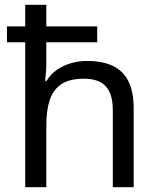

<svg xmlns="http://www.w3.org/2000/svg" viewBox="-20 -780 658 800"><path d="M173 -760V-670H385V-604H173V-517Q173 -498 171.5 -478.5Q170 -459 168 -443H174Q191 -471 217 -489Q243 -507 275 -516.5Q307 -526 342 -526Q407 -526 450 -505.5Q493 -485 515 -441.5Q537 -398 537 -329V0H450V-323Q450 -388 421 -420Q392 -452 330 -452Q270 -452 236 -429.5Q202 -407 187.5 -364Q173 -321 173 -258V0H85V-604H9V-670H85V-760Z"/></svg>

Font: Noto Sans Thai
Style: Regular
Weight: 400
Designer: Monotype Design Team
Foundry: Monotype Imaging Inc.
Version: Version 2.001